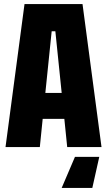

<svg xmlns="http://www.w3.org/2000/svg" viewBox="-20 -720 524 940"><path d="M7 0 100 -700H384L477 0H309L295 -138H189L175 0ZM202 -265H282L251 -567H233ZM466 48 432 200H282L347 48Z"/></svg>

Font: Tektur Condensed
Style: Bold
Weight: 700
Width: 3
Designer: Adam Jagosz
Foundry: Adam Jagosz
Version: Version 1.005;gftools[0.9.30]